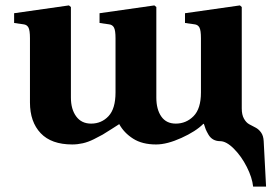

<svg xmlns="http://www.w3.org/2000/svg" viewBox="-20 -522 1010 710"><path d="M731.9 -64Q704.1 -36.1 650.9 -12Q597.7 12.2 557.1 12.2Q505.9 12.2 472.2 -9.3Q438.5 -30.8 420.9 -63Q417 -60.5 394 -45.7Q371.1 -30.8 359.6 -24.2Q348.1 -17.6 326.9 -7.1Q305.7 3.4 286.1 7.8Q266.6 12.2 247.1 12.2Q169.9 12.2 130.4 -29.5Q90.8 -71.3 90.8 -143.1V-380.9Q90.8 -409.7 85.2 -420.2Q79.6 -430.7 66.9 -432.1L32.2 -437V-473.1L234.9 -502L242.2 -496.1V-381.8V-161.1Q242.2 -118.2 261.7 -91.6Q281.2 -64.9 316.9 -64.9Q355.5 -64.9 381.3 -92.5Q407.2 -120.1 407.2 -180.2V-380.9Q407.2 -409.2 401.6 -419.9Q396 -430.7 382.8 -432.1L348.1 -437V-473.1L550.8 -502L558.1 -496.1V-381.8V-161.1Q558.1 -117.7 576.4 -91.3Q594.7 -64.9 629.9 -64.9Q668.5 -64.9 695.8 -92.5Q723.1 -120.1 723.1 -180.2V-380.9Q723.1 -409.7 717.5 -420.2Q711.9 -430.7 699.2 -432.1L664.1 -437V-473.1L867.2 -502L874 -496.1V-381.8V-121.1Q874 -97.7 882.1 -83.3Q890.1 -68.8 901.6 -62.5Q913.1 -56.2 924.8 -50.3Q936.5 -44.4 945.3 -32.2Q954.1 -20 955.1 0L963.9 168H916Q912.6 134.8 892.6 95.2Q872.6 55.7 844.7 27.8Q816.9 0 793.9 0Q779.8 0 768.8 -6.1Q757.8 -12.2 750.7 -24.4Q743.7 -36.6 740.7 -43.9Q737.8 -51.3 733.9 -64Z"/></svg>

Font: Linguistics Pro
Style: Bold
Weight: 700
Designer: Stefan Peev, Context Ltd
Foundry: Stefan Peev, Context Ltd
Version: Version 001.000